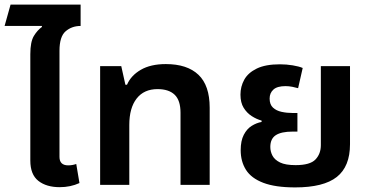

<svg xmlns="http://www.w3.org/2000/svg" viewBox="-25 -805 1618 836"><path d="M235 10Q177 10 142 -17.5Q107 -45 107 -106V-569Q107 -623 122.5 -648.5Q138 -674 158 -688L157 -692H-5L21 -785H326V-692Q288 -692 261 -669Q234 -646 234 -584V-122Q234 -85 272 -85Q290 -85 307 -91L321 -8Q282 10 235 10Z M411 0V-517H503L521 -436H528Q545 -476 588 -501Q631 -526 697 -526Q790 -526 839 -479.5Q888 -433 888 -336V0H761V-314Q761 -368 735.5 -392.5Q710 -417 661 -417Q602 -417 570 -376Q538 -335 538 -261V0Z M1260 11Q1174 11 1121.5 -9Q1069 -29 1046 -65.5Q1023 -102 1023 -151Q1023 -192 1036.5 -218Q1050 -244 1071 -257Q1092 -270 1114 -274V-280Q1092 -286 1071 -299.5Q1050 -313 1036 -335.5Q1022 -358 1022 -393Q1022 -428 1038.5 -458Q1055 -488 1093 -506.5Q1131 -525 1194 -525Q1222 -525 1249.5 -520.5Q1277 -516 1293 -509L1273 -421Q1263 -424 1248 -427Q1233 -430 1218 -430Q1182 -430 1165.5 -415Q1149 -400 1149 -376Q1149 -350 1163.5 -336.5Q1178 -323 1201 -318Q1224 -313 1249 -313H1270V-232H1249Q1200 -232 1176 -216.5Q1152 -201 1152 -165Q1152 -145 1161.5 -127Q1171 -109 1194.5 -97.5Q1218 -86 1262 -86Q1325 -86 1348.5 -110.5Q1372 -135 1372 -173V-517H1499V-177Q1499 -80 1441.5 -34.5Q1384 11 1260 11Z"/></svg>

Font: Noto Sans Thai UI SemBd
Style: Regular
Weight: 600
Designer: Monotype Design Team
Foundry: Monotype Imaging Inc.
Version: Version 2.000;GOOG;noto-source:20170915:90ef993387c0